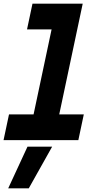

<svg xmlns="http://www.w3.org/2000/svg" viewBox="-54 -770 531 1055"><path d="M-34.5 0 -4.5 -141.5H130.5L229.5 -608.5H94.5L124.5 -750H400.5L271.5 -141.5H406.5L376.5 0ZM43.5 -71H329H183.5L312.5 -679.5H172.5H312.5L183.5 -71H43.5ZM-9 265 97 36H232.5L104 265ZM74 212H73.5L131 102H131.5Z"/></svg>

Font: Tourney Black
Style: Italic
Weight: 900
Italic angle: -12°
Version: Version 1.015